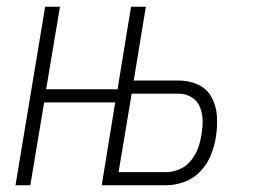

<svg xmlns="http://www.w3.org/2000/svg" viewBox="-20 -550 760 570"><path d="M26 0H70L111 -246H322L282 0H473Q500 0 527.5 -10Q555 -20 575.5 -42Q596 -64 606.5 -90.5Q617 -117 621 -144Q626 -175 624 -205.5Q622 -236 608 -261.5Q594 -287 567.5 -299Q541 -311 510 -311H377L413 -530H369L329 -285H117L158 -530H114ZM332 -39 371 -272H510Q531 -272 548.5 -261.5Q566 -251 573.5 -232.5Q581 -214 581.5 -193Q582 -172 578 -150Q575 -130 568 -110.5Q561 -91 547 -73.5Q533 -56 513 -47.5Q493 -39 473 -39Z"/></svg>

Font: Iosevka Sparkle Extralight
Style: Italic
Weight: 200
Italic angle: -9°
Designer: Belleve Invis
Foundry: Belleve Invis
Version: Version 4.5.0; ttfautohint (v1.8.3)